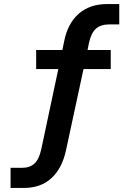

<svg xmlns="http://www.w3.org/2000/svg" viewBox="-20 -735 640 945"><path d="M32 190V91H89Q126 91 149 70.5Q172 50 183 0L267 -395H158V-489H287L295 -528Q312 -618 366.5 -666.5Q421 -715 507 -715H567V-615H520Q477 -615 453 -594.5Q429 -574 418 -524L411 -489H525V-395H391L305 4Q286 93 233.5 141.5Q181 190 98 190Z"/></svg>

Font: MulishBold
Style: Bold
Weight: 700
Designer: Vernon Adams
Foundry: Vernon Adams
Version: Version 3.602; ttfautohint (v1.8.3)